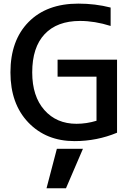

<svg xmlns="http://www.w3.org/2000/svg" viewBox="-20 -761 733 1050"><path d="M234.4 268.6 291 52.7H433.6L340.8 268.6ZM408.2 -741.2Q501 -741.2 585 -719.7V-619.1Q498 -646.5 418 -646.5Q292 -646.5 224.1 -574.2Q156.2 -502 156.2 -365.2Q156.2 -234.4 222.7 -159.2Q289.1 -84 398.4 -84Q453.1 -84 507.8 -100.6V-341.8H294.9V-434.6H620.1V-35.2Q509.8 10.7 387.7 10.7Q232.4 10.7 134.8 -91.3Q37.1 -193.4 37.1 -365.2Q37.1 -540 136.2 -640.6Q235.4 -741.2 408.2 -741.2Z"/></svg>

Font: Gen Shin Gothic Medium
Style: Regular
Weight: 500
Designer: [Source Han Sans]
Ryoko NISHIZUKA  (kana & ideographs); Paul D. Hunt (Latin, Greek & Cyrillic); Wenlong ZHANG  (bopomofo
Version: Version 1.002.20150607